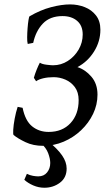

<svg xmlns="http://www.w3.org/2000/svg" viewBox="-20 -650 503 875"><path d="M134.3 -295.4Q139.2 -313 147 -332.3Q154.8 -351.6 161.6 -364.3Q171.9 -357.4 192.4 -355Q212.9 -352.5 221.7 -352.5Q258.3 -352.5 289.1 -372.3Q319.8 -392.1 338.4 -424.1Q356.9 -456.1 356.9 -492.7Q356.9 -533.2 331.5 -554.9Q306.2 -576.7 265.1 -576.7Q208 -576.7 175.5 -542.7Q143.1 -508.8 131.3 -454.6L106.4 -449.7Q103.5 -460 103.8 -480Q104 -500 105.7 -521.7Q107.4 -543.5 109.9 -558.8Q112.3 -574.2 114.7 -575.7Q164.1 -604.5 212.4 -617.2Q260.7 -629.9 299.3 -629.9Q335 -629.9 366.5 -617.4Q397.9 -605 417.7 -579.3Q437.5 -553.7 437.5 -514.6Q437.5 -461.4 408.7 -415.3Q379.9 -369.1 333 -344.2Q369.1 -332.5 396.7 -300.3Q424.3 -268.1 424.3 -218.8Q424.3 -172.9 404.3 -131.1Q384.3 -89.4 349.6 -56.4Q314.9 -23.4 270.3 -4.4Q225.6 14.6 176.3 14.6Q131.3 14.6 96.4 -2Q61.5 -18.6 42 -34.7Q39.1 -37.1 40.3 -58.6Q41.5 -80.1 46.9 -109.1Q52.2 -138.2 60.5 -163.1L83 -158.7Q95.2 -99.1 126.7 -74Q158.2 -48.8 201.7 -48.8Q264.2 -48.8 301.3 -88.9Q338.4 -128.9 338.4 -193.8Q338.4 -229.5 321.3 -252.7Q304.2 -275.9 278.1 -287.1Q252 -298.3 224.6 -298.3Q198.2 -298.3 177 -293.2Q155.8 -288.1 144.5 -279.8ZM90.8 169.4 102.5 142.1Q116.2 148.9 130.4 151.4Q144.5 153.8 154.3 153.8Q180.2 153.8 194.6 135.7Q209 117.7 209 92.8Q209 73.7 199.7 48.6Q190.4 23.4 166.5 2.9L199.7 -6.3Q241.7 27.8 262.7 57.9Q283.7 87.9 283.7 118.2Q283.7 159.7 253.2 182.6Q222.7 205.6 182.1 205.6Q156.2 205.6 131.8 195.1Q107.4 184.6 90.8 169.4Z"/></svg>

Font: Gentium Book Plus
Style: Italic
Weight: 400
Italic angle: -8°
Designer: Victor Gaultney, Annie Olsen, Iska Routamaa, Becca Hirsbrunner
Foundry: SIL International
Version: Version 6.101